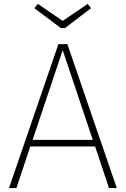

<svg xmlns="http://www.w3.org/2000/svg" viewBox="-20 -963 644 983"><path d="M429 -943 301 -856 174 -943 156 -921 292 -819H312L446 -921ZM538 0H578L325 -737H279L26 0H64L135 -213H467ZM147 -247 301 -706 455 -247Z"/></svg>

Font: Glow Sans SC Normal ExtraLight
Style: Regular
Weight: 200
Designer: Ryoko NISHIZUKA (kana, bopomofo & ideographs); Paul D. Hunt (Latin, Greek & Cyrillic); Sandoll Communications, Soo-young
Version: Version 0.93